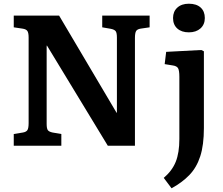

<svg xmlns="http://www.w3.org/2000/svg" viewBox="-20 -784 1202 1033"><path d="M54 0V-63L103 -71Q121 -74 127.5 -84Q134 -94 134 -122V-582Q134 -607 127.5 -617Q121 -627 101 -630L54 -637V-700H298L608 -176L609 -181V-582Q609 -607 602.5 -616Q596 -625 576 -629L530 -637V-700H785V-637L737 -630Q718 -627 712 -616.5Q706 -606 706 -579V0H560L232 -540L231 -534V-118Q231 -92 237.5 -83.5Q244 -75 263 -71L310 -63V0ZM996 -610Q957 -610 934 -630.5Q911 -651 911 -687Q911 -722 934 -743Q957 -764 996 -764Q1037 -764 1059.5 -743.5Q1082 -723 1082 -687Q1082 -652 1058.5 -631Q1035 -610 996 -610ZM903 229 861 173Q906 135 925.5 86.5Q945 38 945 -36V-370Q945 -405 938 -417Q931 -429 909 -432L866 -439L874 -505L1063 -515L1077 -508V-95Q1077 -4 1057.5 56.5Q1038 117 999 157.5Q960 198 903 229Z"/></svg>

Font: Literata 12pt SemiBold
Style: Regular
Weight: 600
Designer: Latin by Veronika Burian and Jose Scaglione. Greek by Irene Vlachou. Cyrillic by Vera Evstafieva.
Foundry: TypeTogether
Version: Version 3.002